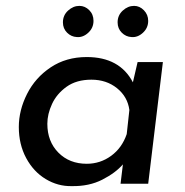

<svg xmlns="http://www.w3.org/2000/svg" viewBox="-20 -625 630 653"><path d="M534 -414 484 0H390L398 -66Q373 -37 328 -14Q283 9 224 8Q177 9 135.5 -16Q94 -41 69 -87.5Q44 -134 44 -193Q44 -250 72 -305.5Q100 -361 152.5 -396Q205 -431 275 -431Q387 -431 432 -345L448 -414ZM420 -251Q414 -296 378 -325Q342 -354 291 -354Q240 -354 206.5 -330Q173 -306 157 -271.5Q141 -237 141 -204Q141 -144 178.5 -106Q216 -68 275 -68Q321 -68 358 -95Q395 -122 411 -169ZM250 -605Q269 -605 283.5 -590.5Q298 -576 298 -554Q298 -530 280 -513.5Q262 -497 241 -499Q222 -500 208 -514Q194 -528 194 -549Q194 -573 211.5 -589Q229 -605 250 -605ZM436 -605Q455 -605 469.5 -590Q484 -575 484 -554Q484 -530 466 -513.5Q448 -497 427 -499Q408 -500 394 -514Q380 -528 380 -549Q380 -573 397.5 -589Q415 -605 436 -605Z"/></svg>

Font: Josefin Sans
Style: Italic
Weight: 400
Italic angle: -7°
Designer: Santiago Orozco
Foundry: Typemade
Version: Version 2.000